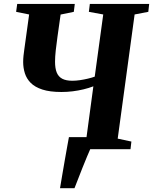

<svg xmlns="http://www.w3.org/2000/svg" viewBox="-20 -763 783 982"><path d="M287 199.5Q292 169 298.5 131.2Q305 93.5 311.5 55.5Q318 17.5 323.8 -13.8Q329.5 -45 332.5 -61.5H455L441.5 0Q435.5 13 424.8 38.8Q414 64.5 401.8 95.2Q389.5 126 378.8 154Q368 182 361 199.5ZM326 0 331.5 -39.5 421.5 -54 457.5 -321.5Q434 -312.5 407 -306Q380 -299.5 351.5 -296Q323 -292.5 294 -292.5Q235 -292.5 196.8 -305Q158.5 -317.5 137.2 -339Q116 -360.5 107.2 -388.2Q98.5 -416 98.5 -445.5Q98.5 -461 100.2 -477.8Q102 -494.5 104 -508L129 -689L62.5 -702.5L68 -743H362.5L357.5 -702.5L290 -688.5L274 -575.5Q269 -539.5 265.2 -506Q261.5 -472.5 261.5 -447Q261.5 -413.5 270.2 -392Q279 -370.5 298.5 -360.2Q318 -350 350 -350Q368 -350 388.8 -353Q409.5 -356 429.5 -360.8Q449.5 -365.5 464.5 -371L508 -689L434.5 -702.5L439.5 -743H743L738.5 -702.5L668.5 -689L582 -54L652 -39L647.5 0Z"/></svg>

Font: Merriweather 60pt ExtraBold
Style: Italic
Weight: 800
Italic angle: -7.8°
Version: Version 2.101